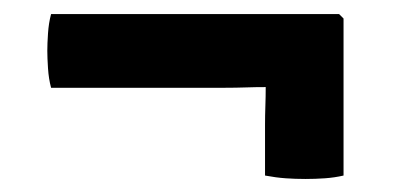

<svg xmlns="http://www.w3.org/2000/svg" viewBox="-20 -396 580 280"><path d="M54.5 -375.5H474.5L481 -369V-140Q468 -137 454 -136Q440 -135 425.5 -135Q410.5 -135 396.5 -136Q382.5 -137 366.5 -140V-214Q366.5 -227.5 367 -241.5Q367.5 -255.5 367.5 -269Q352.5 -269 338.2 -268.5Q324 -268 308.5 -268H54.5Q51 -281 50 -296.5Q49 -312 49 -322Q49 -332 50 -347.2Q51 -362.5 54.5 -375.5Z"/></svg>

Font: Signika SC SemiBold
Style: Regular
Weight: 600
Designer: Anna Giedryś
Foundry: Anna Giedryś
Version: Version 2.000; ttfautohint (v1.8.3) -l 8 -r 50 -G 200 -x 9 -